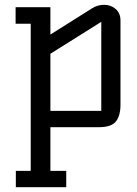

<svg xmlns="http://www.w3.org/2000/svg" viewBox="-20 -530 572 800"><path d="M190 -306V-68H402V-439ZM46 250V182H108V-431H45V-500H190V-386L363 -495Q387 -510 413 -510Q442 -510 462 -492.5Q482 -475 482 -445V-94Q482 -48 463 -24Q444 0 392 0H190V182H256V250Z"/></svg>

Font: Kelly Slab
Style: Regular
Weight: 400
Designer: Denis Masharov
Foundry: Denis Masharov
Version: Version 1.001